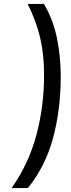

<svg xmlns="http://www.w3.org/2000/svg" viewBox="-20 -840 360 980"><path d="M290 -452Q290 -280 250.5 -134.5Q211 11 122 120H39Q125 -1 165 -148Q205 -295 205 -459Q205 -563 184.5 -649Q164 -735 121 -820H204Q252 -739 271 -644Q290 -549 290 -452Z"/></svg>

Font: Share
Style: Italic
Weight: 400
Version: Version 1.002